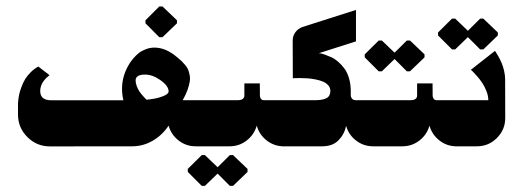

<svg xmlns="http://www.w3.org/2000/svg" viewBox="-20 -461 1648 605"><path d="M482 -343.7H492L537.7 -387.7V-397L492 -440.7H482L438.3 -397V-387.7ZM396.7 0Q430.3 0 460.3 -17Q490.3 -34 511.3 -65Q519.3 -36.7 542.8 -18.3Q566.3 0 596.3 0H680.7V-145.3H555.7Q565.3 -162.3 570.7 -177.3Q576 -192.3 577.8 -203.3Q579.7 -214.3 577.5 -225Q575.3 -235.7 572.5 -242.2Q569.7 -248.7 563.2 -256.5Q556.7 -264.3 552.7 -268Q548.7 -271.7 541.3 -278Q539 -280 537.7 -281Q502.7 -311 466.7 -311Q452.3 -311 439.2 -305.8Q426 -300.7 417.2 -293.7Q408.3 -286.7 400.2 -277Q392 -267.3 388 -260.7Q384 -254 380.3 -247Q356.3 -199.3 368.7 -145H142Q109.3 -145 107 -169.7Q106.7 -172.3 106.7 -174.7Q106.7 -183 109.7 -191.2Q112.7 -199.3 117 -205Q121.3 -210.7 125.8 -215.2Q130.3 -219.7 133.3 -222L136.3 -224L100.7 -251.3Q87.3 -244 76.7 -233.3Q66 -222.7 59.5 -212Q53 -201.3 48.2 -188.5Q43.3 -175.7 41.2 -166.7Q39 -157.7 37.8 -147.7Q36.7 -137.7 36.7 -135Q36.7 -132.3 36.7 -130V-100.3Q36.7 -58.7 66.2 -29.2Q95.7 0.3 137.3 0.3ZM407.3 -207.3Q407.3 -226 437 -226Q461 -226 486.2 -208Q511.3 -190 511.3 -173Q511.3 -164.7 494 -158Q476.7 -151.3 459.3 -149L442 -146.7Q440.7 -148 438.3 -150.2Q436 -152.3 430 -159.2Q424 -166 419.3 -172.8Q414.7 -179.7 411 -189.3Q407.3 -199 407.3 -207.3Z M625.7 124.7 665.7 86 704.3 124.7H714.3L760 80.7V71.3L714.3 27.7H704.3L665.7 66L625.7 27.7H615.7L571.7 71.3V80.7L615.7 124.7ZM703.7 0Q733.7 0 757.3 -18.3Q781 -36.7 789 -65Q797 -36.7 820.5 -18.3Q844 0 874 0H915.3V-145.3H811Q802.7 -145.3 799.7 -154.7Q799 -157.3 799 -159.7L798.7 -198.3H750V-159.7Q750 -153.3 745 -149.3Q740 -145.3 729 -145.3H633.7V0Z M995.7 0Q1027.7 0 1046.2 -18.5Q1064.7 -37 1070.7 -64.3Q1078.7 -36 1102.2 -18Q1125.7 0 1155.7 0H1211.3V-145.3H1100Q1090.7 -145.3 1086.7 -154.3Q1085.3 -157.3 1085.3 -160.3V-173.3Q1085.3 -195.7 1079.8 -214.3Q1074.3 -233 1065.3 -245Q1056.3 -257 1045.7 -266.3Q1035 -275.7 1024.3 -280.5Q1013.7 -285.3 1004.7 -288.5Q995.7 -291.7 990.3 -292.7L984.7 -293.3L1101.7 -330.7V-429.7L933.3 -376Q919.7 -371.3 911 -359.7Q902.3 -348 902.3 -333.7L902.7 -214.3Q905 -214.7 909.3 -214.8Q913.7 -215 926 -215Q938.3 -215 949.5 -214.2Q960.7 -213.3 974.3 -210.7Q988 -208 997.8 -203.8Q1007.7 -199.7 1014.3 -192.2Q1021 -184.7 1021 -174.7Q1021 -158 1008.7 -151.7Q996.3 -145.3 974.3 -145.3H868.3V0Z M1183.3 -236.3 1223.3 -275 1262 -236.3H1272L1317.7 -280.3V-289.7L1272 -333.3H1262L1223.3 -295L1183.3 -333.3H1173.3L1129.3 -289.7V-280.3L1173.3 -236.3ZM1248 0Q1278 0 1301.7 -18.3Q1325.3 -36.7 1333.3 -65Q1341.3 -36.7 1364.8 -18.3Q1388.3 0 1418.3 0H1459.7V-145.3H1355.3Q1347 -145.3 1344 -154.7Q1343.3 -157.3 1343.3 -159.7L1343 -198.3H1294.3V-159.7Q1294.3 -153.3 1289.3 -149.3Q1284.3 -145.3 1273.3 -145.3H1178V0Z M1414.3 -305.3 1454.3 -344 1493 -305.3H1503L1548.7 -349.3V-358.7L1503 -402.3H1493L1454.3 -364L1414.3 -402.3H1404.3L1360.3 -358.7V-349.3L1404.3 -305.3ZM1412.7 0H1483Q1519.7 0 1545.8 -26.2Q1572 -52.3 1572 -89L1571.7 -211.3Q1571.7 -224.3 1568.3 -238.5Q1565 -252.7 1560.3 -263.3Q1555.7 -274 1550.8 -282.7Q1546 -291.3 1542.8 -296Q1539.7 -300.7 1539.7 -300.7L1463.7 -241Q1466 -239 1469.7 -235.7Q1473.3 -232.3 1482.8 -221.5Q1492.3 -210.7 1499.5 -200Q1506.7 -189.3 1512.7 -174.2Q1518.7 -159 1518.7 -145.3H1412.7Z"/></svg>

Font: Jomhuria
Style: Regular
Weight: 400
Designer: Arabic design by Kourosh Beigpour, Latin design by Eben Sorkin, engineering by Lasse Fister and Khaled Hosney
Version: Version 1.0000